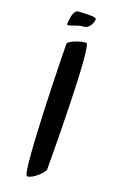

<svg xmlns="http://www.w3.org/2000/svg" viewBox="-134 -738 448 739"><g transform="rotate(20 90.0 -369.0)"><path d="M28 -641C28 -629 66 -653 90 -653C114 -653 125 -683 125 -695C125 -707 78 -701 54 -701C30 -701 28 -653 28 -641ZM51 -568C51 -556 60 -37 83 -37C107 -37 147 -77 147 -89C147 -101 146 -598 122 -598C99 -598 51 -579 51 -568Z"/></g></svg>

Font: Corrode
Style: Regular
Weight: 400
Designer: Mew Too
Version: Version 0.532